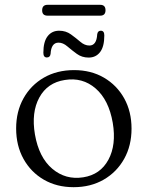

<svg xmlns="http://www.w3.org/2000/svg" viewBox="-20 -766 613 797"><path d="M287.5 -475Q357.5 -475 411.2 -443.8Q465 -412.5 495.5 -357.8Q526 -303 526 -232Q526 -161.5 495.5 -106.8Q465 -52 410.8 -20.5Q356.5 11 285.5 11Q215.5 11 161.8 -20.2Q108 -51.5 77.5 -106.5Q47 -161.5 47 -233Q47 -303 77.5 -357.8Q108 -412.5 162.2 -443.8Q216.5 -475 287.5 -475ZM325.5 -30Q396.5 -41 430 -103Q463.5 -165 448 -256.5Q431.5 -351.5 377 -398.8Q322.5 -446 249 -434Q177 -423 143.2 -361.2Q109.5 -299.5 125 -208Q141.5 -112.5 197 -65.5Q252.5 -18.5 325.5 -30ZM348 -527Q320 -527 298.8 -542.5Q277.5 -558 259.5 -573.5Q241.5 -589 223 -589Q192.5 -589 190 -542.5Q188 -527.5 174.5 -527.5Q160 -527.5 160 -547Q160 -593 177.8 -615.8Q195.5 -638.5 225.5 -638.5Q253.5 -638.5 274.5 -623.2Q295.5 -608 313.5 -592.5Q331.5 -577 351 -577Q381 -577 383.5 -623.5Q385.5 -638.5 398.5 -638.5Q413 -638.5 413 -619Q413 -572.5 395.5 -549.8Q378 -527 348 -527ZM155 -723Q155 -746 177.5 -746H396Q418 -746 418 -723.5Q418 -701 396 -701H177.5Q155 -701 155 -723Z"/></svg>

Font: Fraunces 9pt S050 Light
Style: Regular
Weight: 300
Version: Version 1.000; ttfautohint (v1.8.3)